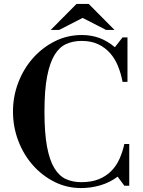

<svg xmlns="http://www.w3.org/2000/svg" viewBox="-20 -944 727 976"><path d="M393 12Q319 12 256 -20Q193 -52 146 -105.5Q99 -159 72.5 -229.5Q46 -300 46 -377Q46 -454 73 -524.5Q100 -595 147.5 -648.5Q195 -702 258.5 -734Q322 -766 396 -766Q444 -766 485 -751Q526 -736 564 -704L603 -754H628V-528H603Q595 -570 580 -607.5Q565 -645 540 -673.5Q515 -702 479.5 -719Q444 -736 395 -736Q352 -736 317 -720.5Q282 -705 257.5 -665Q233 -625 219.5 -555.5Q206 -486 206 -377Q206 -268 219 -198.5Q232 -129 256.5 -89Q281 -49 315.5 -33.5Q350 -18 393 -18Q445 -18 482 -33Q519 -48 545 -74Q571 -100 587 -135.5Q603 -171 612 -212H637V0H612L578 -46Q538 -16 490 -2Q442 12 393 12ZM519 -792 400 -853 281 -792H238L369 -924H431L562 -792Z"/></svg>

Font: Libre Bodoni
Style: Regular
Weight: 400
Designer: Pablo Impallari, Rodrigo Fuenzalida
Foundry: Pablo Impallari, Rodrigo Fuenzalida
Version: Version 1.001; ttfautohint (v1.5.65-e2d9)